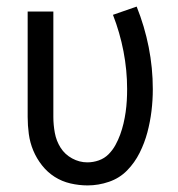

<svg xmlns="http://www.w3.org/2000/svg" viewBox="-20 -555 540 583"><path d="M246 8Q220 8 194 2Q168 -4 146 -18Q124 -32 107.5 -53Q91 -74 81 -98Q71 -122 67.5 -148Q64 -174 64 -200V-520H142V-200Q142 -176 146.5 -151.5Q151 -127 164 -106.5Q177 -86 199 -74Q221 -62 245 -62Q263 -62 280 -68Q297 -74 309.5 -86.5Q322 -99 330.5 -114.5Q339 -130 345 -146.5Q351 -163 355 -180Q359 -197 361.5 -214.5Q364 -232 365 -249.5Q366 -267 366 -285Q366 -342 355 -399Q344 -456 323 -510L395 -535Q419 -475 431.5 -412Q444 -349 444 -284Q444 -251 440 -218Q436 -185 427.5 -153Q419 -121 404 -91Q389 -61 366 -37.5Q343 -14 311 -3Q279 8 246 8Z"/></svg>

Font: Iosevka Term SS14
Style: Regular
Weight: 400
Monospace: yes
Designer: Belleve Invis
Foundry: Belleve Invis
Version: Version 24.1.1; ttfautohint (v1.8.4)